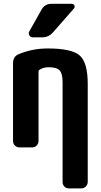

<svg xmlns="http://www.w3.org/2000/svg" viewBox="-20 -790 540 1029"><path d="M235.4 -530.3Q365.2 -530.3 407.7 -492.2Q450.2 -454.1 450.2 -339.8V184.6Q450.2 199.2 439.9 209.5Q429.7 219.7 415 219.7H349.6Q335 219.7 325.2 210Q315.4 200.2 315.4 184.6V-349.6Q315.4 -395.5 299.8 -412.6Q284.2 -429.7 240.2 -429.7Q212.9 -429.7 191.4 -416Q187.5 -413.1 186.5 -408.2V-35.2Q186.5 -20.5 176.8 -10.3Q167 0 152.3 0H85Q70.3 0 60.1 -9.8Q49.8 -19.5 49.8 -35.2V-450.2Q49.8 -488.3 81.1 -500Q154.3 -530.3 235.4 -530.3ZM254.9 -769.5H365.2Q375 -769.5 378.9 -760.7Q382.8 -752 376 -744.1L263.7 -616.2Q240.2 -589.8 205.1 -589.8H155.3Q143.6 -589.8 137.2 -600.6Q130.9 -611.3 136.7 -621.1L203.1 -739.3Q220.7 -769.5 254.9 -769.5Z"/></svg>

Font: Rounded-L Mgen+ 1mn bold
Style: Bold
Weight: 700
Designer: [Source Han Sans]
Ryoko NISHIZUKA  (kana & ideographs); Paul D. Hunt (Latin, Greek & Cyrillic); Wenlong ZHANG  (bopomofo
Version: Version 1.059.20150602